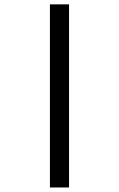

<svg xmlns="http://www.w3.org/2000/svg" viewBox="-20 -784 540 873"><path d="M207 68.4H293.9V-764.2H207Z"/></svg>

Font: QTS-Omar 
Style: Regular
Weight: 400
Designer: Mohammed Abd El khaliq
Foundry: QafType Studio
Version: Version 1.001